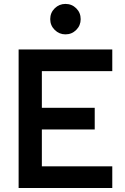

<svg xmlns="http://www.w3.org/2000/svg" viewBox="-20 -941 626 961"><path d="M73.2 0V-693.4H542V-585H189.5V-401.4H454.1V-293H189.5V-108.4H542V0ZM307.6 -769Q276.4 -769 253.9 -791.3Q231.4 -813.5 231.4 -845.2Q231.4 -877.4 253.9 -899.4Q276.4 -921.4 307.6 -921.4Q339.4 -921.4 361.6 -899.4Q383.8 -877.4 383.8 -845.2Q383.8 -813.5 361.6 -791.3Q339.4 -769 307.6 -769Z"/></svg>

Font: Caskaydia Cove SemiBold
Style: Regular
Weight: 600
Monospace: yes
Designer: Aaron Bell
Foundry: Saja Typeworks
Version: Version 4.300; ttfautohint (v1.8.3)